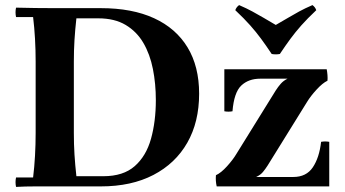

<svg xmlns="http://www.w3.org/2000/svg" viewBox="-20 -732 1355 754"><path d="M195 -700H376Q499 -700 585 -660.5Q671 -621 716.5 -546Q762 -471 762 -364Q762 -253 715.5 -171.5Q669 -90 582.5 -45Q496 0 376 0H195Q161 0 119.5 0Q78 0 43 2Q39 -17 43 -35H110Q115 -76 117.5 -120.5Q120 -165 120 -210V-490Q120 -535 117.5 -579.5Q115 -624 110 -665H43Q39 -684 43 -702Q78 -701 119.5 -700.5Q161 -700 195 -700ZM280 -40H386Q464 -40 509 -79.5Q554 -119 573 -187Q592 -255 592 -339Q592 -403 580.5 -461Q569 -519 543 -563.5Q517 -608 473.5 -634Q430 -660 366 -660H280Q275 -615 272.5 -575Q270 -535 270 -490V-210Q270 -165 272.5 -125Q275 -85 280 -40ZM986 -37 828 -44Q848 -53 871.5 -79Q895 -105 908 -127L1063 -377Q1072 -391 1082.5 -403Q1093 -415 1109 -423L1266 -415Q1247 -406 1223.5 -380.5Q1200 -355 1186 -332L1031 -82Q1022 -68 1012.5 -56.5Q1003 -45 986 -37ZM831 0Q826 -22 828 -44L986 -37H1132Q1183 -37 1208.5 -75Q1234 -113 1241 -175Q1257 -178 1273 -175V0ZM861 -295V-460H1263Q1265 -450 1266 -437.5Q1267 -425 1266 -415L1109 -423H1002Q956 -423 927.5 -396Q899 -369 893 -295Q877 -292 861 -295ZM1207 -712Q1218 -704 1222 -692Q1187 -659 1163.5 -632.5Q1140 -606 1120.5 -579.5Q1101 -553 1079 -520Q1063 -517 1047 -520Q1025 -553 1005.5 -579.5Q986 -606 962.5 -632.5Q939 -659 904 -692Q908 -704 919 -712Q949 -699 971 -687Q993 -675 1014.5 -662.5Q1036 -650 1063 -634Q1091 -650 1112 -662.5Q1133 -675 1155 -687Q1177 -699 1207 -712Z"/></svg>

Font: Poltawski Nowy
Style: Bold
Weight: 700
Designer: Adam Pótawski, Mateusz Machalski, Borys Kosmynka, Ania Wieluska
Foundry: Capitalics.wtf
Version: Version 1.001;gftools[0.9.25]